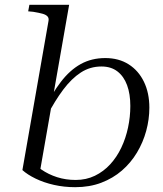

<svg xmlns="http://www.w3.org/2000/svg" viewBox="-20 -767 677 797"><path d="M294 -20Q338 -20 374 -37.5Q410 -55 437.5 -85Q465 -115 483.5 -154Q502 -193 511.5 -237.5Q521 -282 521 -327Q521 -377 507.5 -413.5Q494 -450 467.5 -470.5Q441 -491 401 -491Q354 -491 315.5 -466Q277 -441 242.5 -395Q208 -349 174 -284L160 -307Q195 -378 232.5 -427Q270 -476 315 -501Q360 -526 417 -526Q473 -526 514 -500Q555 -474 577.5 -427.5Q600 -381 600 -320Q600 -272 587 -224Q574 -176 548.5 -133.5Q523 -91 486 -59Q449 -27 400.5 -8.5Q352 10 292 10Q246 10 204 0.5Q162 -9 128 -25.5Q94 -42 73 -61L181 -678Q184 -691 177.5 -698.5Q171 -706 156.5 -710Q142 -714 118 -718L97 -720L102 -747H267L143 -39Q135 -47 128.5 -56Q122 -65 117 -74.5Q112 -84 108.5 -93.5Q105 -103 103 -113Q122 -84 151.5 -63.5Q181 -43 217 -31.5Q253 -20 294 -20Z"/></svg>

Font: Roboto Serif 120pt Expanded Light
Style: Italic
Weight: 300
Width: 7
Italic angle: -10°
Designer: Greg Gazdowicz
Foundry: Commercial Type
Version: Version 1.008